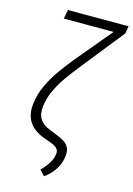

<svg xmlns="http://www.w3.org/2000/svg" viewBox="-133 -779 720 1037"><g transform="rotate(15 226.5 -260.5)"><path d="M424.3 -710.9 452.6 -711.4 445.8 -669.4 252.9 -427.7Q223.1 -390.1 194.6 -350.3Q166 -310.5 145.3 -267.1Q124.5 -223.6 118.2 -174.3Q115.7 -152.3 118.4 -135Q121.1 -117.7 129.6 -104Q138.2 -90.3 152.1 -79.6Q166 -68.8 187 -60.5L227.1 -44.4Q250.5 -35.6 269.3 -24.4Q288.1 -13.2 298.1 4.4Q308.1 22 305.7 49.8Q303.7 78.1 292.2 104.2Q280.8 130.4 262 152.3Q243.2 174.3 220.7 189.5L192.9 159.7Q207 146 219.7 129.9Q232.4 113.8 241.7 95.5Q251 77.1 253.4 56.2Q255.4 40.5 248.8 31Q242.2 21.5 231 15.1Q219.7 8.8 206.5 3.9L173.3 -7.8Q143.6 -18.6 121.3 -33.7Q99.1 -48.8 85 -68.8Q70.8 -88.9 65.2 -115Q59.6 -141.1 63.5 -173.3Q69.3 -226.1 92.3 -276.1Q115.2 -326.2 147.5 -371.6Q179.7 -417 211.9 -456.5ZM113.3 -710.9H435.1L425.8 -660.6H104Z"/></g></svg>

Font: Roboto Condensed Light
Style: Italic
Weight: 300
Italic angle: -12°
Designer: Christian Robertson
Foundry: Google
Version: Version 3.0; 2020